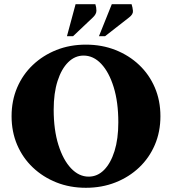

<svg xmlns="http://www.w3.org/2000/svg" viewBox="-20 -882 817 912"><path d="M388 10Q312 10 248 -15.5Q184 -41 136 -86.5Q88 -132 61.5 -194Q35 -256 35 -330Q35 -404 61.5 -466Q88 -528 136 -573.5Q184 -619 248 -644.5Q312 -670 388 -670Q464 -670 528.5 -644.5Q593 -619 641 -573.5Q689 -528 715.5 -466Q742 -404 742 -330Q742 -256 715.5 -194Q689 -132 641 -86.5Q593 -41 528.5 -15.5Q464 10 388 10ZM401 -43Q443 -43 474.5 -75Q506 -107 524 -164.5Q542 -222 542 -301Q542 -397 520 -468Q498 -539 461 -578.5Q424 -618 377 -618Q336 -618 304 -586.5Q272 -555 253.5 -497.5Q235 -440 235 -361Q235 -265 257.5 -193.5Q280 -122 317.5 -82.5Q355 -43 401 -43ZM298 -710 339 -862H433Q438 -847 438 -831Q438 -815 421 -799L327 -710ZM450 -710 511 -862H605Q610 -847 611.5 -830.5Q613 -814 593 -799L479 -710Z"/></svg>

Font: Spectral ExtraBold
Style: Regular
Weight: 800
Designer: Jean-Baptiste Levee
Foundry: Production Type
Version: Version 2.001